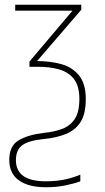

<svg xmlns="http://www.w3.org/2000/svg" viewBox="-20 -548 443 808"><path d="M173 240Q100 240 59.5 211Q19 182 19 125Q19 66 58.5 42.5Q98 19 166 11Q208 7 241.5 -5.5Q275 -18 294.5 -47Q314 -76 314 -132Q314 -186 291 -215.5Q268 -245 228.5 -256Q189 -267 139 -267H104V-289L285 -503H44V-528H322V-507L136 -291Q192 -291 238.5 -278Q285 -265 313 -230Q341 -195 341 -131Q341 -69 319 -34.5Q297 0 257 16Q217 32 165 37Q102 43 74.5 62.5Q47 82 47 126Q47 215 173 215Q214 215 249.5 208Q285 201 318 187V215Q294 224 256.5 232Q219 240 173 240Z"/></svg>

Font: Noto Sans SemiCondensed Thin
Style: Regular
Weight: 100
Width: 4
Designer: Monotype Design Team
Foundry: Monotype Imaging Inc.
Version: Version 2.013; ttfautohint (v1.8.4.7-5d5b)